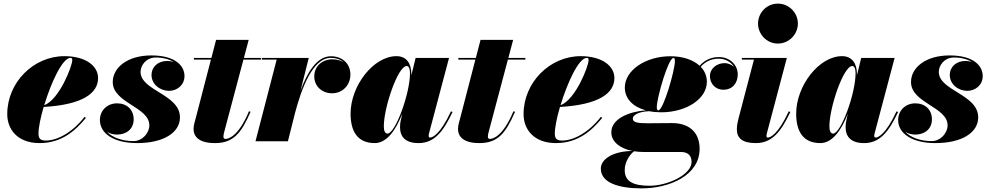

<svg xmlns="http://www.w3.org/2000/svg" viewBox="-20 -780 5466 1060"><path d="M192.5 -41.5C192.5 -75.5 203.5 -130.5 221 -189.5C438.5 -202 521.5 -266.5 521.5 -349C521.5 -416.5 452.5 -470 335.5 -470C165 -470 20 -325 20 -150C20 -65 77.5 10 198.5 10C325 10 400.5 -64 454.5 -129.5L447 -135C377.5 -46 294 -4 233 -4C206.5 -4 192.5 -12.5 192.5 -41.5ZM369 -460.5C377 -460.5 379 -455.5 379 -447.5C379 -416.5 308.5 -231 224 -199C261.5 -322.5 324.5 -460.5 369 -460.5Z M973.5 -132C973.5 -260 756 -278.5 756 -383.5C756 -417 784.5 -462.5 840.5 -462.5C880.5 -462.5 913.5 -453 938.5 -438C927.5 -441.5 915.5 -443.5 903.5 -443.5C851 -443.5 816.5 -409.5 816.5 -366.5C816.5 -314 864 -278.5 913.5 -278.5C957 -278.5 998.5 -309.5 998.5 -360.5C998.5 -412.5 953.5 -474 815.5 -474C682.5 -474 602.5 -406 602.5 -327C602.5 -211 804.5 -190 804.5 -88C804.5 -47 767 -1 716.5 -1C657 -1 601.5 -19.5 570.5 -52.5C586 -42.5 605.5 -37 626 -37C676 -37 718 -66 718 -121.5C718 -176 679 -209.5 626.5 -209.5C570 -209.5 531.5 -168 531.5 -117.5C531.5 -43 608 10 737 10C883.5 10 973.5 -48 973.5 -132Z M1363.5 -163 1354.5 -165.5C1295 -22.5 1238 -13 1224.5 -13C1217.5 -13 1213.5 -17 1213.5 -26.5C1213.5 -35.5 1216 -45 1218 -52L1324 -451H1420.5V-460H1326.5L1353 -560H1173L1147 -460H1050.5V-451H1144.5L1062.5 -135C1057.5 -115 1048.5 -89 1048.5 -68.5C1048.5 -29 1074.5 10 1166.5 10C1266.5 10 1311 -42 1363.5 -163Z M1507.5 -451 1390.5 0H1569.5L1609 -157C1641 -277.5 1702.5 -460.5 1806.5 -460.5C1835 -460.5 1859.5 -452 1877 -436.5C1860 -447 1838 -452.5 1814.5 -452.5C1760 -452.5 1715 -415 1715 -358.5C1715 -303.5 1758 -265 1813 -265C1871 -265 1914.5 -309.5 1914.5 -368.5C1914.5 -430.5 1867.5 -469.5 1807 -469.5C1728.5 -469.5 1675 -377.5 1639 -278.5L1684.5 -460H1425.5V-451Z M2251 -371C2251 -431 2223 -470 2169 -470C2041 -470 1915.5 -305.5 1915.5 -152.5C1915.5 -55 1953.5 10 2049 10C2117.5 10 2167.5 -66.5 2200.5 -152L2191.5 -110C2190 -103 2188.5 -93 2188.5 -77.5C2188.5 -24.5 2219 10 2290.5 10C2378 10 2427 -53 2478.5 -162L2469.5 -165C2409 -34.5 2365.5 -20.5 2354.5 -20.5C2349.5 -20.5 2346.5 -24 2346.5 -29C2346.5 -33.5 2347 -38 2348.5 -43.5L2459 -460H2274.5L2250.5 -362C2250.5 -365.5 2251 -368.5 2251 -371ZM2243.5 -376C2243.5 -263 2162.5 -42.5 2119.5 -42.5C2104.5 -42.5 2099 -60 2099 -82.5C2099 -187.5 2177 -415.5 2225 -415.5C2236 -415.5 2243.5 -402.5 2243.5 -376Z M2823.5 -163 2814.5 -165.5C2755 -22.5 2698 -13 2684.5 -13C2677.5 -13 2673.5 -17 2673.5 -26.5C2673.5 -35.5 2676 -45 2678 -52L2784 -451H2880.5V-460H2786.5L2813 -560H2633L2607 -460H2510.5V-451H2604.5L2522.5 -135C2517.5 -115 2508.5 -89 2508.5 -68.5C2508.5 -29 2534.5 10 2626.5 10C2726.5 10 2771 -42 2823.5 -163Z M3043 -41.5C3043 -75.5 3054 -130.5 3071.5 -189.5C3289 -202 3372 -266.5 3372 -349C3372 -416.5 3303 -470 3186 -470C3015.5 -470 2870.5 -325 2870.5 -150C2870.5 -65 2928 10 3049 10C3175.5 10 3251 -64 3305 -129.5L3297.5 -135C3228 -46 3144.5 -4 3083.5 -4C3057 -4 3043 -12.5 3043 -41.5ZM3219.5 -460.5C3227.5 -460.5 3229.5 -455.5 3229.5 -447.5C3229.5 -416.5 3159 -231 3074.5 -199C3112 -322.5 3175 -460.5 3219.5 -460.5Z M3631 -160C3767.5 -160 3882.5 -233 3882.5 -328.5C3882.5 -361 3870 -389 3848.5 -411.5C3876.5 -442 3909 -456 3948 -456C3984 -456 4015.5 -438.5 4032 -411.5C4017.5 -424 3998.5 -431.5 3980.5 -431.5C3937.5 -431.5 3899.5 -402 3899.5 -360C3899.5 -316 3932 -284.5 3973 -284.5C4024.5 -284.5 4053 -322 4053 -369.5C4053 -422.5 4008.5 -465 3949.5 -465C3906.5 -465 3871.5 -449 3842.5 -417C3806.5 -450 3749 -469.5 3681 -469.5C3544.5 -469.5 3429.5 -392 3429.5 -296.5C3429.5 -234.5 3475 -190 3545 -171C3453 -163.5 3355 -125 3355 -49.5C3355 4.5 3406 40.5 3471 53.5C3360 55 3297 100.5 3297 150.5C3297 230.5 3398.5 260 3522 260C3676.5 260 3842.5 188 3842.5 42C3842.5 -54 3780 -100.5 3690 -100.5C3661.5 -100.5 3594 -99.5 3559 -99.5C3502.5 -99.5 3473.5 -103 3473.5 -125.5C3473.5 -143.5 3503 -164 3564.5 -166C3585 -162 3607.5 -160 3631 -160ZM3614 -170.5C3608 -170.5 3606 -179 3606 -189C3606 -238 3669 -460 3698 -460C3705 -460 3706 -452 3706 -442C3706 -393 3643 -170.5 3614 -170.5ZM3429 159C3429 111 3460 70 3481 55C3496.5 57.5 3512.5 59 3528.5 59H3738.5C3781.5 59 3798 82 3798 114C3798 184 3666 245.5 3567 245.5C3478.5 245.5 3429 223.5 3429 159Z M4165 -650C4165 -592 4211.5 -539.5 4274.5 -539.5C4337.5 -539.5 4385 -592 4385 -650C4385 -708 4337.5 -760 4274.5 -760C4211.5 -760 4165 -708 4165 -650ZM4343.5 -162 4334.5 -165C4274 -34.5 4230.5 -20.5 4219 -20.5C4214.5 -20.5 4211.5 -23.5 4211.5 -29.5C4211.5 -34.5 4212.5 -39.5 4214 -45L4324 -460H4075.5V-451H4142.5L4057.5 -127C4055 -116 4048 -91.5 4048 -66.5C4048 -19.5 4075.5 10 4152.5 10C4243 10 4291.5 -53 4343.5 -162Z M4711 -371C4711 -431 4683 -470 4629 -470C4501 -470 4375.5 -305.5 4375.5 -152.5C4375.5 -55 4413.5 10 4509 10C4577.5 10 4627.5 -66.5 4660.5 -152L4651.5 -110C4650 -103 4648.5 -93 4648.5 -77.5C4648.5 -24.5 4679 10 4750.5 10C4838 10 4887 -53 4938.5 -162L4929.5 -165C4869 -34.5 4825.5 -20.5 4814.5 -20.5C4809.5 -20.5 4806.5 -24 4806.5 -29C4806.5 -33.5 4807 -38 4808.5 -43.5L4919 -460H4734.5L4710.5 -362C4710.5 -365.5 4711 -368.5 4711 -371ZM4703.5 -376C4703.5 -263 4622.5 -42.5 4579.5 -42.5C4564.5 -42.5 4559 -60 4559 -82.5C4559 -187.5 4637 -415.5 4685 -415.5C4696 -415.5 4703.5 -402.5 4703.5 -376Z M5380.5 -132C5380.5 -260 5163 -278.5 5163 -383.5C5163 -417 5191.5 -462.5 5247.5 -462.5C5287.5 -462.5 5320.5 -453 5345.5 -438C5334.5 -441.5 5322.5 -443.5 5310.5 -443.5C5258 -443.5 5223.5 -409.5 5223.5 -366.5C5223.5 -314 5271 -278.5 5320.5 -278.5C5364 -278.5 5405.5 -309.5 5405.5 -360.5C5405.5 -412.5 5360.5 -474 5222.5 -474C5089.5 -474 5009.5 -406 5009.5 -327C5009.5 -211 5211.5 -190 5211.5 -88C5211.5 -47 5174 -1 5123.5 -1C5064 -1 5008.5 -19.5 4977.5 -52.5C4993 -42.5 5012.5 -37 5033 -37C5083 -37 5125 -66 5125 -121.5C5125 -176 5086 -209.5 5033.5 -209.5C4977 -209.5 4938.5 -168 4938.5 -117.5C4938.5 -43 5015 10 5144 10C5290.5 10 5380.5 -48 5380.5 -132Z"/></svg>

Font: Bodoni* 24pt Fatface
Style: Italic
Weight: 900
Italic angle: -13°
Version: Version 2.3